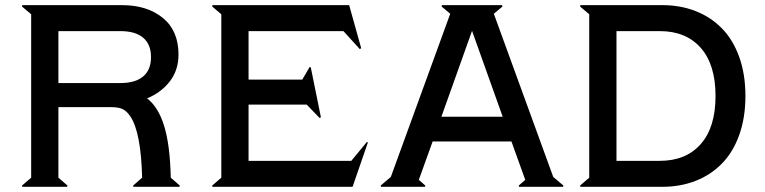

<svg xmlns="http://www.w3.org/2000/svg" viewBox="-20 -720 2948 740"><path d="M443.8 -600.1H205.1V-399.9H443.8Q501.5 -399.9 531.7 -425.3Q562 -450.7 562 -500Q562 -549.3 531.7 -574.7Q501.5 -600.1 443.8 -600.1ZM408.2 -307.1H205.1V-35.2L240.2 -4.9L238.8 0H65.9L64.9 -4.9L100.1 -35.2V-665L64.9 -694.8L65.9 -700.2H450.2Q547.4 -700.2 607.7 -650.9Q668 -601.6 668 -509.8Q668 -450.2 635 -407Q602.1 -363.8 546.9 -340.8Q589.8 -308.1 612.5 -235.1Q635.3 -162.1 638.2 -35.2L672.9 -4.9L671.9 0H494.1L493.2 -4.9L527.8 -35.2Q523.4 -211.4 481.9 -272Q469.2 -291 453.4 -299.1Q437.5 -307.1 408.2 -307.1Z M1394 -172.9 1397.9 -170.9 1338.9 0H798.8L797.9 -4.9L833 -35.2V-665L797.9 -694.8L798.8 -700.2H1325.7L1372.1 -534.2L1366.7 -530.8L1303.7 -600.1H938V-413.1H1145L1172.9 -460.9H1177.7L1216.8 -268.1L1211.9 -265.1L1162.1 -316.9H938V-100.1H1334Z M2151.4 -4.9 2150.4 0H1980.5L1979.5 -4.9L2004.4 -26.9L1951.2 -174.8H1647.5L1594.2 -26.9L1619.1 -4.9L1618.2 0H1448.2L1447.3 -4.9L1486.3 -38.1L1715.3 -667L1682.1 -694.8L1683.1 -700.2H1915L1916.5 -694.8L1883.3 -667L2112.3 -38.1ZM1799.3 -601.1 1681.2 -270H1917.5Z M2532.7 0H2216.8L2215.8 -4.9L2251 -35.2V-665L2215.8 -694.8L2216.8 -700.2H2532.7Q2602.1 -700.2 2660.4 -677.5Q2718.8 -654.8 2761.7 -611.3Q2804.7 -567.9 2828.9 -501Q2853 -434.1 2853 -350.1Q2853 -266.1 2828.9 -199.2Q2804.7 -132.3 2761.7 -88.9Q2718.8 -45.4 2660.4 -22.7Q2602.1 0 2532.7 0ZM2522.9 -600.1H2356V-100.1H2522.9Q2624 -100.1 2680.9 -164.8Q2737.8 -229.5 2737.8 -350.1Q2737.8 -470.7 2680.9 -535.4Q2624 -600.1 2522.9 -600.1Z"/></svg>

Font: Tiffany Gothic CC
Style: Regular
Weight: 400
Designer: indestructible type*
Foundry: Cowboy Collective
Version: Version 1.000